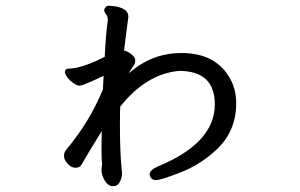

<svg xmlns="http://www.w3.org/2000/svg" viewBox="-20 -597 1040 666"><path d="M332 -3.9Q332 -16.1 334 -25.9Q332 -51.8 332 -82L333 -142.1Q292 -77.1 265.1 -29.8Q258.3 -15.1 242.2 -15.1Q227.1 -15.1 214.6 -29.1Q202.1 -43 202.1 -54.9Q202.1 -66.9 207 -74.2Q277.3 -158.2 319.3 -247.1L336.9 -286.1L339.4 -334Q334 -331.1 299.1 -315.4Q264.2 -299.8 256.3 -299.8Q246.1 -299.8 234.4 -309.1Q211.9 -324.2 205.1 -345.2Q205.1 -358.9 217.3 -358.9Q262.2 -358.9 343.3 -399.9Q347.2 -481 354 -526.9Q354 -540 347.7 -547.6Q341.3 -555.2 341.3 -563Q346.2 -577.1 356.9 -577.1Q363.3 -577.1 377.9 -575.2Q425.3 -567.9 425.3 -539.1L410.2 -421.9Q423.3 -418.9 436.3 -408.4Q449.2 -397.9 449.2 -387.9Q449.2 -377.9 445.8 -372.6Q442.4 -367.2 432.1 -352.1L427.2 -342.8Q506.3 -413.1 609.4 -413.1Q723.1 -413.1 772.9 -333Q799.3 -293 799.3 -237.8Q799.3 -140.1 728 -75.2Q673.3 -24.9 605.2 1.5Q537.1 27.8 522 27.8Q502 27.8 499 7.8Q499 -6.8 528.3 -20Q725.1 -101.1 725.1 -234.9Q725.1 -351.1 601.1 -351.1Q487.3 -340.8 397 -227.1Q396 -210 396 -160.2Q396 -60.1 403.3 2.9Q403.3 19 395.8 33.9Q388.2 48.8 372.1 48.8Q356 48.8 345 32Q334 15.1 332 -3.9Z"/></svg>

Font: LXGW WenKai GB Screen
Style: Regular
Weight: 400
Designer: LXGW / Fontworks Inc.
Foundry: LXGW / Fontworks Inc.
Version: Version 1.321;February 19, 2024;FontCreator 14.0.0.2901 64-b